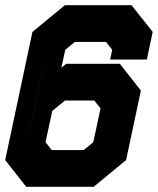

<svg xmlns="http://www.w3.org/2000/svg" viewBox="-35 -720 608 740"><path d="M66 0 -15 -103 90 -597 215 -700H472L553.5 -597L531 -490.5H389.5L397.5 -528L373.5 -558.5H253.5L216.5 -528L201.5 -459L220 -474H427L508 -371L451 -103L326 0ZM120.5 -71 64.5 -142.5 100 -309 217 -404H375L430.5 -335.5L389 -139.5L303.5 -71ZM164.5 -141.5H287.5L324.5 -172L352.5 -302L328.5 -332.5H215.5L166.5 -292.5L140.5 -172ZM120.5 -71H303.5L389 -139.5L430.5 -335.5L375 -404H217L100 -309L153.5 -562.5L235 -629.5H421.5L474 -562.5L469.5 -541L474 -562.5L421.5 -629.5H235L153.5 -562.5L64.5 -142.5Z"/></svg>

Font: Tourney Thin Black
Style: Italic
Weight: 900
Italic angle: -12°
Version: Version 1.015